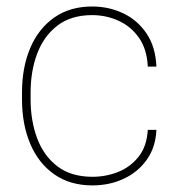

<svg xmlns="http://www.w3.org/2000/svg" viewBox="-20 -558 547 588"><path d="M263.2 -16.6Q304.7 -16.6 342 -31.5Q379.4 -46.4 404.5 -78.1Q429.7 -109.9 432.6 -160.2H459Q456.5 -106.4 429.2 -68.4Q401.9 -30.3 358.4 -10.3Q314.9 9.8 263.2 9.8Q194.8 9.8 146.5 -23.9Q98.1 -57.6 72.8 -117.2Q47.4 -176.8 47.4 -253.9V-274.4Q47.4 -352.1 72.8 -411.4Q98.1 -470.7 146.2 -504.4Q194.3 -538.1 262.2 -538.1Q313.5 -538.1 357.2 -517.3Q400.9 -496.6 428.7 -455.6Q456.5 -414.6 459 -354H432.6Q430.2 -406.7 406 -441.7Q381.8 -476.6 343.8 -494.1Q305.7 -511.7 262.2 -511.7Q197.8 -511.7 156 -479.7Q114.3 -447.8 94 -394Q73.7 -340.3 73.7 -274.4V-253.9Q73.7 -188 94 -134Q114.3 -80.1 156.2 -48.3Q198.2 -16.6 263.2 -16.6Z"/></svg>

Font: Vazirmatn RD Thin
Style: Regular
Weight: 100
Designer: Saber Rastikerdar
Foundry: Saber Rastikerdar
Version: Version 32.102